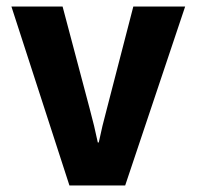

<svg xmlns="http://www.w3.org/2000/svg" viewBox="-20 -569 603 589"><path d="M193 0H364L548 -549H389L308 -236C297 -195 291 -170 283 -132H280C272 -170 266 -195 255 -236L172 -549H15Z"/></svg>

Font: Noto Sans Mono SemiCondensed ExtraBold
Style: Regular
Weight: 800
Width: 4
Designer: Monotype Design Team
Foundry: Monotype Imaging Inc.
Version: Version 2.014